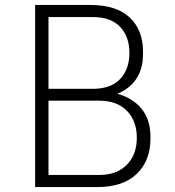

<svg xmlns="http://www.w3.org/2000/svg" viewBox="-20 -753 707 776"><path d="M122 -733H345Q450 -733 504 -682.5Q558 -632 558 -545V-535Q558 -475 531 -434.5Q504 -394 454 -374Q517 -357 552.5 -313Q588 -269 588 -201V-191Q588 -104 533 -50.5Q478 3 373 3H122ZM382 -46Q452 -46 492.5 -87Q533 -128 533 -196Q533 -264 493 -305Q453 -346 382 -346H176V-46ZM355 -394Q428 -394 465.5 -433.5Q503 -473 503 -539Q503 -605 465.5 -644.5Q428 -684 355 -684H176V-394Z"/></svg>

Font: Sora-SIA ExtraLight
Style: Regular
Weight: 200
Designer: Jonathan Barnbrook, Julián Moncada
Foundry: Barnbrook Fonts
Version: Version 2.000